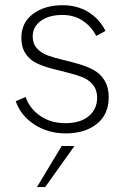

<svg xmlns="http://www.w3.org/2000/svg" viewBox="-20 -515 496 751"><path d="M237.3 6.8Q167.5 6.8 114.3 -28.1Q61 -63 41.5 -119.1L80.1 -135.7Q95.7 -90.8 137 -62Q178.2 -33.2 235.4 -33.2Q293.9 -33.2 326.9 -60.5Q359.9 -87.9 359.9 -132.8Q359.9 -163.1 343.5 -183.3Q327.1 -203.6 301 -213.6Q274.9 -223.6 243.4 -231.2Q211.9 -238.8 180.2 -247.3Q148.4 -255.9 122.3 -268.3Q96.2 -280.8 79.8 -305.7Q63.5 -330.6 63.5 -366.7Q63.5 -426.3 108.9 -460.4Q154.3 -494.6 225.6 -494.6Q281.2 -494.6 324.7 -468.5Q368.2 -442.4 392.6 -394L356.4 -374.5Q336.4 -412.6 302.7 -434.6Q269 -456.5 224.1 -456.5Q171.4 -456.5 139.6 -433.3Q107.9 -410.2 107.9 -372.1Q107.9 -344.7 124.3 -326.2Q140.6 -307.6 167 -298.1Q193.4 -288.6 224.9 -281.2Q256.3 -273.9 288.1 -264.6Q319.8 -255.4 346.2 -241.2Q372.6 -227.1 388.9 -200.2Q405.3 -173.3 405.3 -134.8Q405.3 -67.4 358.6 -30.3Q312 6.8 237.3 6.8ZM124.5 216.8 221.2 56.2H271L156.7 216.8Z"/></svg>

Font: HK Grotesk Light Legacy
Style: Regular
Weight: 300
Designer: Alfredo Marco Pradil
Foundry: Hanken Design Co.
Version: Version 2.022;PS 002.022;hotconv 1.0.88;makeotf.lib2.5.64775